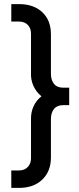

<svg xmlns="http://www.w3.org/2000/svg" viewBox="-20 -765 384 935"><path d="M35 150H73Q144 150 186 109.5Q228 69 228 2V-185Q228 -216 243 -234.5Q258 -253 288 -253H317V-338H288Q258 -338 243 -356.5Q228 -375 228 -406V-598Q228 -666 186 -705.5Q144 -745 73 -745H35V-660H73Q100 -660 116 -643Q132 -626 131 -597V-413Q129 -378 142.5 -347.5Q156 -317 182 -296Q157 -277 143.5 -247.5Q130 -218 131 -183V2Q132 30 116 47.5Q100 65 73 65H35Z"/></svg>

Font: Plus Jakarta Sans Medium
Style: Regular
Weight: 500
Designer: Gumpita Rahayu
Foundry: Tokotype
Version: Version 2.004; ttfautohint (v1.8.3)